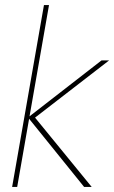

<svg xmlns="http://www.w3.org/2000/svg" viewBox="-20 -740 452 760"><path d="M313 0 91 -275 382 -501H412L113 -270L115 -279L343 0ZM28 0 154 -720H174L48 0Z"/></svg>

Font: DM Sans 18pt Thin
Style: Italic
Weight: 250
Italic angle: -10°
Designer: Colophon Foundry, Jonny Pinhorn
Foundry: Colophon Foundry
Version: Version 4.004;gftools[0.9.30]